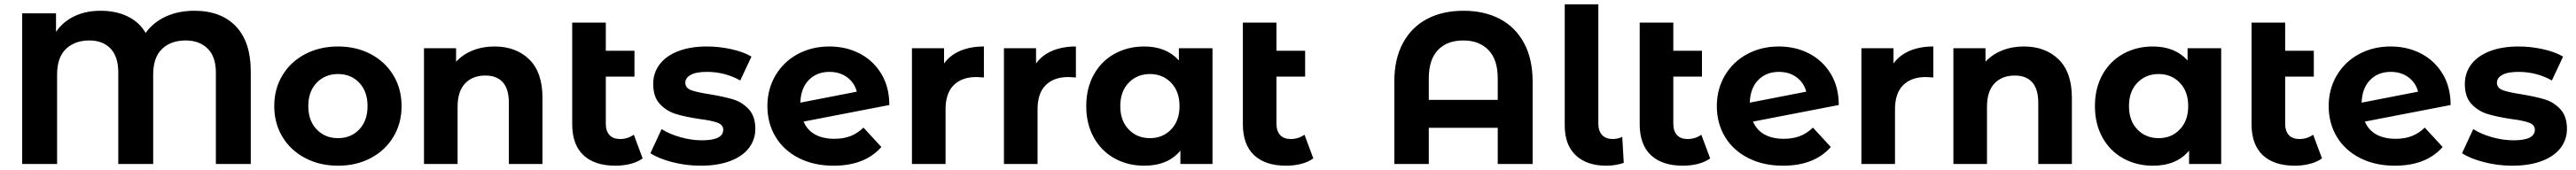

<svg xmlns="http://www.w3.org/2000/svg" viewBox="-20 -762 11959 790"><path d="M1144 -430V0H982V-425Q982 -499 943.5 -536.5Q905 -574 842 -574Q773 -574 732 -534.5Q691 -495 691 -415V0H529V-425Q529 -499 493 -536.5Q457 -574 395 -574Q327 -574 286 -534.5Q245 -495 245 -415V0H83V-700H240V-614Q272 -661 325 -686.5Q378 -712 447 -712Q519 -712 573 -685.5Q627 -659 656 -609Q692 -659 750.5 -685.5Q809 -712 882 -712Q1006 -712 1075 -639.5Q1144 -567 1144 -430Z M1253 -269Q1253 -349 1291 -412Q1329 -475 1396.5 -510.5Q1464 -546 1549 -546Q1634 -546 1701 -510.5Q1768 -475 1806 -412Q1844 -349 1844 -269Q1844 -189 1806 -126Q1768 -63 1701 -27.5Q1634 8 1549 8Q1464 8 1396.5 -27.5Q1329 -63 1291 -126Q1253 -189 1253 -269ZM1686 -269Q1686 -337 1647.5 -377.5Q1609 -418 1549 -418Q1489 -418 1450 -377.5Q1411 -337 1411 -269Q1411 -201 1450 -160.5Q1489 -120 1549 -120Q1609 -120 1647.5 -160.5Q1686 -201 1686 -269Z M2498 -308V0H2342V-284Q2342 -348 2314 -379.5Q2286 -411 2233 -411Q2174 -411 2139 -374.5Q2104 -338 2104 -266V0H1948V-538H2097V-475Q2128 -509 2174 -527.5Q2220 -546 2275 -546Q2375 -546 2436.5 -486Q2498 -426 2498 -308Z M2963 -26Q2940 -9 2906.5 -0.5Q2873 8 2837 8Q2740 8 2688 -41Q2636 -90 2636 -185V-657H2792V-526H2925V-406H2792V-187Q2792 -153 2809 -134.5Q2826 -116 2858 -116Q2894 -116 2922 -136Z M2999 -50 3051 -162Q3087 -139 3138 -124.5Q3189 -110 3238 -110Q3337 -110 3337 -159Q3337 -182 3310 -192Q3283 -202 3227 -209Q3161 -219 3118 -232Q3075 -245 3043.5 -278Q3012 -311 3012 -372Q3012 -423 3041.5 -462.5Q3071 -502 3127.5 -524Q3184 -546 3261 -546Q3318 -546 3374.5 -533.5Q3431 -521 3468 -499L3416 -388Q3345 -428 3261 -428Q3211 -428 3186 -414Q3161 -400 3161 -378Q3161 -353 3188 -343Q3215 -333 3274 -324Q3340 -313 3382 -300.5Q3424 -288 3455 -255Q3486 -222 3486 -163Q3486 -113 3456 -74Q3426 -35 3368.5 -13.5Q3311 8 3232 8Q3165 8 3101 -8.5Q3037 -25 2999 -50Z M3988 -169 4071 -79Q3995 8 3849 8Q3758 8 3688 -27.5Q3618 -63 3580 -126Q3542 -189 3542 -269Q3542 -348 3579.5 -411.5Q3617 -475 3682.5 -510.5Q3748 -546 3830 -546Q3907 -546 3970 -513.5Q4033 -481 4070.5 -419.5Q4108 -358 4108 -274L3710 -197Q3727 -157 3763.5 -137Q3800 -117 3853 -117Q3895 -117 3927.5 -129.5Q3960 -142 3988 -169ZM3695 -285 3957 -336Q3946 -378 3912 -403Q3878 -428 3830 -428Q3771 -428 3734 -390Q3697 -352 3695 -285Z M4547 -546V-402Q4521 -404 4512 -404Q4445 -404 4407 -366.5Q4369 -329 4369 -254V0H4213V-538H4362V-467Q4390 -506 4437.5 -526Q4485 -546 4547 -546Z M4974 -546V-402Q4948 -404 4939 -404Q4872 -404 4834 -366.5Q4796 -329 4796 -254V0H4640V-538H4789V-467Q4817 -506 4864.5 -526Q4912 -546 4974 -546Z M5608 -538V0H5459V-62Q5401 8 5291 8Q5215 8 5153.5 -26Q5092 -60 5057 -123Q5022 -186 5022 -269Q5022 -352 5057 -415Q5092 -478 5153.5 -512Q5215 -546 5291 -546Q5394 -546 5452 -481V-538ZM5455 -269Q5455 -337 5416 -377.5Q5377 -418 5318 -418Q5258 -418 5219 -377.5Q5180 -337 5180 -269Q5180 -201 5219 -160.5Q5258 -120 5318 -120Q5377 -120 5416 -160.5Q5455 -201 5455 -269Z M6076 -26Q6053 -9 6019.5 -0.5Q5986 8 5950 8Q5853 8 5801 -41Q5749 -90 5749 -185V-657H5905V-526H6038V-406H5905V-187Q5905 -153 5922 -134.5Q5939 -116 5971 -116Q6007 -116 6035 -136Z M7094 -383V0H6932V-168H6612V0H6452V-383Q6452 -488 6492 -562Q6532 -636 6604 -674Q6676 -712 6773 -712Q6870 -712 6942 -674Q7014 -636 7054 -562Q7094 -488 7094 -383ZM6932 -298V-398Q6932 -485 6889 -529.5Q6846 -574 6772 -574Q6697 -574 6654.5 -529.5Q6612 -485 6612 -398V-298Z M7243 -178V-742H7399V-187Q7399 -153 7416.5 -134.5Q7434 -116 7466 -116Q7478 -116 7490.5 -119Q7503 -122 7510 -126L7517 -5Q7478 8 7436 8Q7345 8 7294 -40.5Q7243 -89 7243 -178Z M7918 -26Q7895 -9 7861.5 -0.5Q7828 8 7792 8Q7695 8 7643 -41Q7591 -90 7591 -185V-657H7747V-526H7880V-406H7747V-187Q7747 -153 7764 -134.5Q7781 -116 7813 -116Q7849 -116 7877 -136Z M8395 -169 8478 -79Q8402 8 8256 8Q8165 8 8095 -27.5Q8025 -63 7987 -126Q7949 -189 7949 -269Q7949 -348 7986.5 -411.5Q8024 -475 8089.5 -510.5Q8155 -546 8237 -546Q8314 -546 8377 -513.5Q8440 -481 8477.5 -419.5Q8515 -358 8515 -274L8117 -197Q8134 -157 8170.5 -137Q8207 -117 8260 -117Q8302 -117 8334.5 -129.5Q8367 -142 8395 -169ZM8102 -285 8364 -336Q8353 -378 8319 -403Q8285 -428 8237 -428Q8178 -428 8141 -390Q8104 -352 8102 -285Z M8954 -546V-402Q8928 -404 8919 -404Q8852 -404 8814 -366.5Q8776 -329 8776 -254V0H8620V-538H8769V-467Q8797 -506 8844.5 -526Q8892 -546 8954 -546Z M9597 -308V0H9441V-284Q9441 -348 9413 -379.5Q9385 -411 9332 -411Q9273 -411 9238 -374.5Q9203 -338 9203 -266V0H9047V-538H9196V-475Q9227 -509 9273 -527.5Q9319 -546 9374 -546Q9474 -546 9535.5 -486Q9597 -426 9597 -308Z M10290 -538V0H10141V-62Q10083 8 9973 8Q9897 8 9835.5 -26Q9774 -60 9739 -123Q9704 -186 9704 -269Q9704 -352 9739 -415Q9774 -478 9835.5 -512Q9897 -546 9973 -546Q10076 -546 10134 -481V-538ZM10137 -269Q10137 -337 10098 -377.5Q10059 -418 10000 -418Q9940 -418 9901 -377.5Q9862 -337 9862 -269Q9862 -201 9901 -160.5Q9940 -120 10000 -120Q10059 -120 10098 -160.5Q10137 -201 10137 -269Z M10758 -26Q10735 -9 10701.5 -0.5Q10668 8 10632 8Q10535 8 10483 -41Q10431 -90 10431 -185V-657H10587V-526H10720V-406H10587V-187Q10587 -153 10604 -134.5Q10621 -116 10653 -116Q10689 -116 10717 -136Z M11235 -169 11318 -79Q11242 8 11096 8Q11005 8 10935 -27.5Q10865 -63 10827 -126Q10789 -189 10789 -269Q10789 -348 10826.5 -411.5Q10864 -475 10929.5 -510.5Q10995 -546 11077 -546Q11154 -546 11217 -513.5Q11280 -481 11317.5 -419.5Q11355 -358 11355 -274L10957 -197Q10974 -157 11010.5 -137Q11047 -117 11100 -117Q11142 -117 11174.5 -129.5Q11207 -142 11235 -169ZM10942 -285 11204 -336Q11193 -378 11159 -403Q11125 -428 11077 -428Q11018 -428 10981 -390Q10944 -352 10942 -285Z M11408 -50 11460 -162Q11496 -139 11547 -124.5Q11598 -110 11647 -110Q11746 -110 11746 -159Q11746 -182 11719 -192Q11692 -202 11636 -209Q11570 -219 11527 -232Q11484 -245 11452.5 -278Q11421 -311 11421 -372Q11421 -423 11450.5 -462.5Q11480 -502 11536.5 -524Q11593 -546 11670 -546Q11727 -546 11783.5 -533.5Q11840 -521 11877 -499L11825 -388Q11754 -428 11670 -428Q11620 -428 11595 -414Q11570 -400 11570 -378Q11570 -353 11597 -343Q11624 -333 11683 -324Q11749 -313 11791 -300.5Q11833 -288 11864 -255Q11895 -222 11895 -163Q11895 -113 11865 -74Q11835 -35 11777.5 -13.5Q11720 8 11641 8Q11574 8 11510 -8.5Q11446 -25 11408 -50Z"/></svg>

Font: Montserrat Alternates
Style: Bold
Weight: 700
Designer: Julieta Ulanovsky
Foundry: Julieta Ulanovsky
Version: Version 7.200